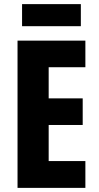

<svg xmlns="http://www.w3.org/2000/svg" viewBox="-20 -911 479 931"><path d="M372 -891H87V-784H372ZM394 0V-130H216V-305H381V-434H216V-585H394V-714H65V0Z"/></svg>

Font: Noto Sans Sinhala UI ExtraCondensed ExtraBold
Style: Regular
Weight: 800
Width: 2
Designer: Jelle Bosma - Monotype Design Team
Foundry: Monotype Imaging Inc.
Version: Version 2.006